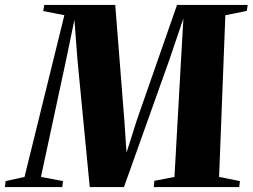

<svg xmlns="http://www.w3.org/2000/svg" viewBox="-68 -763 1030 783"><path d="M-48 0 -45 -24.5 32 -41.5 194.5 -701 108.5 -718 112.5 -743H402L439 -273L448 -140.5L490 -273L654 -743H942L938.5 -718.5L851 -701L825.5 -41.5L910.5 -24.5L907.5 0H559L561.5 -25.5L643.5 -41.5L670 -514.5L680 -688L623 -520L437.5 0H298L248 -518L235.5 -682L201 -516L99 -41.5L189 -24.5L186 0Z"/></svg>

Font: Merriweather 120pt Black
Style: Italic
Weight: 900
Italic angle: -7.8°
Version: Version 2.101